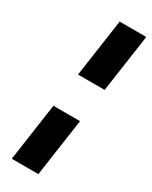

<svg xmlns="http://www.w3.org/2000/svg" viewBox="-221 -908 756 956"><g transform="rotate(30 156.5 -430.0)"><path d="M112.6 -528H265.6L313.4 -860H160.4ZM36.5 0H189.5L237.3 -332H84.3Z"/></g></svg>

Font: Blink
Style: Obl
Weight: 400
Designer: Mew Too
Foundry: Cannot Into Space Fonts
Version: Version 001.000